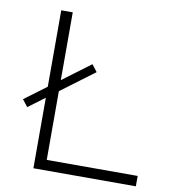

<svg xmlns="http://www.w3.org/2000/svg" viewBox="-79 -769 747 838"><g transform="rotate(10 294.0 -350.0)"><path d="M125 0V-700H176V-46H579V0ZM52 -258 28 -289 300 -492 324 -461Z"/></g></svg>

Font: Montserrat Light
Style: Regular
Weight: 300
Designer: Julieta Ulanovsky
Foundry: Julieta Ulanovsky
Version: Version 9.000; ttfautohint (v1.8.4.7-5d5b)